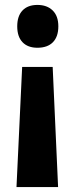

<svg xmlns="http://www.w3.org/2000/svg" viewBox="-20 -578 303 780"><path d="M70 -306H194L216 182H47ZM217 -471Q217 -429 195 -406.5Q173 -384 132 -384Q93 -384 71.5 -406.5Q50 -429 50 -471Q50 -513 71.5 -535.5Q93 -558 132 -558Q171 -558 194 -535.5Q217 -513 217 -471Z"/></svg>

Font: Noto Sans Khmer ExtraCondensed ExtraBold
Style: Regular
Weight: 800
Width: 2
Designer: Danh Hong and the Monotype Design Team
Foundry: Monotype Imaging Inc.
Version: Version 2.004